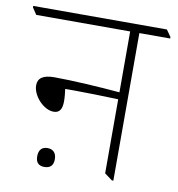

<svg xmlns="http://www.w3.org/2000/svg" viewBox="-100 -689 704 761"><g transform="rotate(10 251.5 -308.5)"><path d="M125 -223C149 -223 159 -239 159 -271C159 -287 157 -305 155 -320C167 -320 181 -320 193 -320C234 -320 309 -318 369 -316V-18L400 5H406V-589H530V-595L511 -622H-27V-616L-9 -589H369V-344C290 -351 176 -358 105 -358C59 -358 39 -343 39 -314C39 -273 84 -223 125 -223ZM127 -1C150 -1 163 -13 163 -38C163 -63 150 -77 127 -77C104 -77 92 -63 92 -38C92 -13 104 -1 127 -1Z"/></g></svg>

Font: Noto Serif Devanagari ExtraLight
Style: Regular
Weight: 200
Designer: Universal Thirst, Indian Type Foundry and the Monotype Design Team
Foundry: Monotype Imaging Inc.
Version: Version 2.004